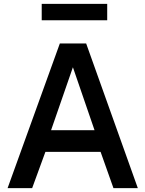

<svg xmlns="http://www.w3.org/2000/svg" viewBox="-20 -965 742 985"><path d="M287 -742 19 0H145L213 -186H496L562 0H687L422 -742ZM465 -297H242L354 -620ZM530 -861V-945H194V-861Z"/></svg>

Font: Morrison SemiBold
Style: Regular
Weight: 600
Designer: Pablo Impallari, Rodrigo Fuenzalida (Modified by Dan O. Williams)
Version: Version 0.030; ttfautohint (v1.8.1)